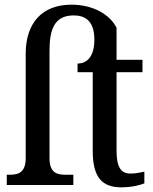

<svg xmlns="http://www.w3.org/2000/svg" viewBox="-20 -792 657 822"><path d="M500 10C545 10 581 0 598 -7V-57C579 -53 561 -49 538 -49C497 -49 479 -78 479 -147V-483H590V-536H479V-673C450 -731 377 -772 286 -772C158 -772 90 -691 90 -562V-115C90 -54 59 -44 24 -44H9V0H294V-44H258C222 -44 192 -54 192 -115V-573C192 -656 207 -726 295 -726C337 -726 384 -710 384 -622C384 -553 355 -520 312 -520V-483H377V-146C377 -30 419 10 500 10Z"/></svg>

Font: Noto Serif Condensed Medium
Style: Regular
Weight: 500
Width: 3
Designer: Monotype Design Team
Foundry: Monotype Imaging Inc.
Version: Version 2.015